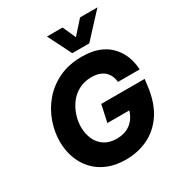

<svg xmlns="http://www.w3.org/2000/svg" viewBox="-224 -1144 1233 1311"><g transform="rotate(-30 392.0 -489.0)"><path d="M432 -803 339 -988H462L508 -885L600 -988H737L566 -803ZM388 10Q305 10 243 -16.5Q181 -43 139.5 -89Q98 -135 77 -195Q56 -255 56 -322Q56 -397 82.5 -473Q109 -549 161.5 -611.5Q214 -674 292.5 -712Q371 -750 474 -750Q550 -750 602 -730.5Q654 -711 687 -679.5Q720 -648 738.5 -613.5Q757 -579 764.5 -547.5Q772 -516 773.5 -496.5Q775 -477 775 -477H604Q604 -477 602.5 -489Q601 -501 594.5 -519Q588 -537 573 -554.5Q558 -572 531 -584Q504 -596 462 -596Q406 -596 362.5 -573Q319 -550 290 -511.5Q261 -473 246 -427Q231 -381 231 -335Q231 -284 250 -240.5Q269 -197 307.5 -171Q346 -145 405 -145Q467 -145 510.5 -176Q554 -207 574 -270H401L430 -404H772L765 -348Q749 -224 695.5 -145Q642 -66 562.5 -28Q483 10 388 10Z"/></g></svg>

Font: Be Vietnam Pro ExtraBold
Style: Italic
Weight: 800
Italic angle: -12°
Designer: Lam Bao, Tony Le, Vietanh Nguyen
Foundry: Yellow Type Foundry
Version: Version 1.002; ttfautohint (v1.8.3)